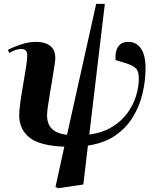

<svg xmlns="http://www.w3.org/2000/svg" viewBox="-20 -750 824 1000"><path d="M284 230 269 224 315 14Q186 9 133 -34Q80 -77 80 -149Q80 -174 86 -217.5Q92 -261 100.5 -309.5Q109 -358 115.5 -399.5Q122 -441 122 -462Q122 -495 91 -495Q62 -495 29 -474L21 -490Q46 -504 87.5 -518Q129 -532 167 -532Q214 -532 241 -511.5Q268 -491 268 -447Q268 -435 263.5 -406.5Q259 -378 253 -341Q247 -304 240.5 -266Q234 -228 229.5 -196.5Q225 -165 225 -149Q225 -126 233 -105Q241 -84 263.5 -68.5Q286 -53 329 -48L481 -730H526L445 -49Q515 -59 564 -89Q613 -119 643.5 -161Q674 -203 688.5 -250Q703 -297 703 -340Q703 -380 687 -394.5Q671 -409 638 -420L582 -437Q578 -479 594.5 -505.5Q611 -532 648 -532Q690 -532 714 -497.5Q738 -463 738 -396Q738 -328 722 -261.5Q706 -195 671 -138.5Q636 -82 578.5 -43Q521 -4 438 8L414 211Z"/></svg>

Font: Literata 72pt
Style: Bold Italic
Weight: 700
Italic angle: -2°
Designer: Latin by Veronika Burian and Jose Scaglione. Greek by Irene Vlachou. Cyrillic by Vera Evstafieva
Foundry: TypeTogether
Version: Version 3.002